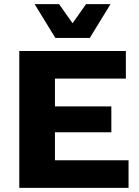

<svg xmlns="http://www.w3.org/2000/svg" viewBox="-20 -906 671 926"><path d="M513 -886 413 -723H247L147 -886H265L330 -794L395 -886ZM73 0V-660H587V-527H245V-393H517V-268H245V-133H600V0Z"/></svg>

Font: Elaine Sans
Style: Bold
Weight: 700
Designer: Wei Huang
Foundry: Wei Huang
Version: Version 2.001;December 24, 2019;FontCreator 12.0.0.2547 64-b